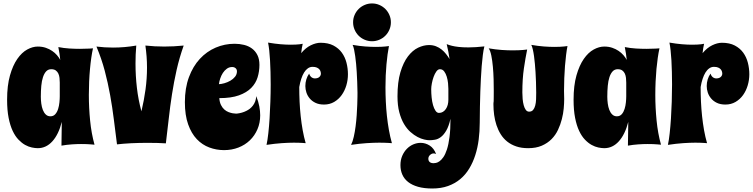

<svg xmlns="http://www.w3.org/2000/svg" viewBox="-20 -829 4351 1109"><path d="M525.9 6.8Q516.6 5.9 504.4 4.9Q494.1 3.9 479.7 3.4Q465.3 2.9 448.2 2.9Q423.8 2.9 394.8 4.9Q365.7 6.8 335 12.2L336.9 -125Q318.4 -52.2 282.5 -12.7Q246.6 26.9 198.2 26.9Q183.1 26.9 164.1 22.9Q145 19 125.2 8.1Q105.5 -2.9 86.7 -22.5Q67.9 -42 53.2 -73Q38.6 -104 29.8 -148.2Q21 -192.4 21 -252.9Q21 -335 37.6 -393.3Q54.2 -451.7 80.1 -488.8Q106 -525.9 137.2 -543Q168.5 -560.1 198.2 -560.1Q223.6 -560.1 244.4 -553Q265.1 -545.9 281.2 -534.9Q297.4 -523.9 309.1 -510.3Q320.8 -496.6 328.1 -482.9Q326.7 -499.5 323.7 -518.3Q320.8 -537.1 316.9 -557.1Q348.6 -550.8 381.3 -548.8Q414.1 -546.9 441.9 -546.9Q475.1 -546.9 495.6 -548.3Q507.3 -548.8 517.1 -549.8Q511.7 -525.4 507.3 -495.1Q502.9 -464.8 499.8 -430.4Q496.6 -396 494.9 -358.2Q493.2 -320.3 493.2 -280.8Q493.2 -207 500.5 -132.8Q507.8 -58.6 525.9 6.8ZM325.2 -272.9V-352.1Q325.2 -365.2 323.7 -378.9Q322.3 -392.6 317.1 -403.8Q312 -415 302.2 -422.1Q292.5 -429.2 275.9 -429.2Q258.3 -429.2 246.8 -417Q235.4 -404.8 228.3 -383.5Q221.2 -362.3 218.5 -333.3Q215.8 -304.2 215.8 -270Q215.8 -250.5 218.5 -230.5Q221.2 -210.4 227.5 -194.1Q233.9 -177.7 244.6 -167.5Q255.4 -157.2 271 -157.2Q288.6 -157.2 299.3 -169.4Q310.1 -181.6 315.7 -199.7Q321.3 -217.8 323.2 -237.5Q325.2 -257.3 325.2 -272.9Z M1041 -565.9Q1016.1 -495.6 1000.2 -425.3Q984.4 -355 973.4 -284.2Q962.4 -213.4 954.6 -142.6Q946.8 -71.8 938 -1Q916.5 -2.4 889.9 -3.2Q863.3 -3.9 834 -3.9Q810.1 -3.9 785.4 -3.4Q760.7 -2.9 737.3 -1.7Q713.9 -0.5 693.1 1.2Q672.4 2.9 655.8 4.9Q646.5 -66.9 637.7 -137.9Q628.9 -209 616.2 -279.5Q603.5 -350.1 585 -420.2Q566.4 -490.2 537.1 -560.1Q584.5 -554.2 632.8 -554.2Q700.2 -554.2 767.1 -565.9Q764.6 -539.6 763.7 -513.7Q762.7 -487.8 762.7 -461.9Q762.7 -390.6 770.8 -321.5Q778.8 -252.4 796.9 -186Q812 -249.5 820.6 -312.5Q829.1 -375.5 829.1 -439Q829.1 -471.2 826.7 -502.7Q824.2 -534.2 819.8 -565.9Q874 -560.1 928.7 -560.1Q983.9 -560.1 1041 -565.9Z M1478.5 -454.1Q1478.5 -417.5 1468 -382.8Q1457.5 -348.1 1431.2 -321.3Q1404.8 -294.4 1360.1 -278.3Q1315.4 -262.2 1246.6 -262.2Q1248.5 -238.3 1256.6 -222.2Q1264.6 -206.1 1275.9 -196.3Q1287.1 -186.5 1299.8 -181.6Q1312.5 -176.8 1323.2 -174.8Q1334 -172.9 1341.3 -172.9Q1348.6 -172.9 1348.6 -172.9Q1378.9 -176.3 1402.8 -188.5Q1413.1 -193.4 1422.9 -200.9Q1432.6 -208.5 1440.7 -219Q1448.7 -229.5 1453.9 -242.9Q1459 -256.3 1460 -273.9Q1472.7 -242.2 1477.8 -214.6Q1482.9 -187 1482.9 -163.1Q1482.9 -119.1 1467 -82.3Q1451.2 -45.4 1423.3 -18.6Q1395.5 8.3 1357.2 23.2Q1318.8 38.1 1273.9 38.1Q1230 38.1 1189.2 22.9Q1148.4 7.8 1116.9 -25.1Q1085.4 -58.1 1066.7 -110.8Q1047.9 -163.6 1047.9 -238.8Q1047.9 -320.3 1071.3 -383.3Q1094.7 -446.3 1134.3 -489Q1173.8 -531.7 1225.8 -554Q1277.8 -576.2 1335 -576.2Q1363.3 -576.2 1389.4 -569.8Q1415.5 -563.5 1435.3 -548.8Q1455.1 -534.2 1466.8 -511Q1478.5 -487.8 1478.5 -454.1ZM1244.6 -342.8Q1258.3 -343.3 1276.4 -348.4Q1294.4 -353.5 1310.5 -362.8Q1326.7 -372.1 1337.6 -385.7Q1348.6 -399.4 1348.6 -417Q1348.6 -428.2 1340.8 -435.1Q1333 -441.9 1320.8 -441.9Q1303.7 -441.9 1290.3 -432.1Q1276.9 -422.4 1267.3 -407.7Q1257.8 -393.1 1252 -375.5Q1246.1 -357.9 1244.6 -342.8Z M1785.6 -442.9Q1770.5 -442.9 1758.3 -434.3Q1746.1 -425.8 1736.6 -410.4Q1727.1 -395 1720 -373.5Q1712.9 -352.1 1708.5 -326.2Q1708.5 -284.7 1710.4 -242.2Q1712.4 -199.7 1716.8 -158.2Q1721.2 -116.7 1728.3 -77.1Q1735.4 -37.6 1745.6 -2Q1737.8 -2.4 1727.5 -3.4Q1718.8 -3.9 1706.3 -4.4Q1693.8 -4.9 1677.7 -4.9Q1647.5 -4.9 1607.7 -2.2Q1567.9 0.5 1519.5 7.8Q1525.4 -19.5 1529.8 -59.1Q1534.2 -98.6 1537.1 -145Q1540 -191.4 1541.7 -241.9Q1543.5 -292.5 1543.5 -341.8Q1543.5 -378.4 1542.5 -413.6Q1541.5 -448.7 1539.8 -480Q1538.1 -511.2 1535.2 -537.6Q1532.2 -564 1528.3 -583Q1567.9 -576.2 1600.3 -573.5Q1632.8 -570.8 1658.7 -570.8Q1675.3 -570.8 1688 -571.5Q1700.7 -572.3 1710 -573.2Q1720.2 -574.7 1728.5 -576.2Q1722.7 -551.8 1719.7 -522Q1745.1 -552.7 1775.1 -567.4Q1805.2 -582 1831.5 -582Q1875.5 -582 1905.8 -566.2Q1936 -550.3 1954.6 -524.7Q1973.1 -499 1981.4 -466.3Q1989.7 -433.6 1989.7 -399.9Q1989.7 -367.2 1980.5 -335.9Q1971.2 -304.7 1953.6 -280Q1936 -255.4 1910.2 -240.2Q1884.3 -225.1 1851.6 -225.1Q1822.8 -225.1 1802.5 -234.9Q1782.2 -244.6 1769 -260.3Q1755.9 -275.9 1749.8 -294.7Q1743.7 -313.5 1743.7 -332Q1743.7 -351.6 1749.3 -370.1Q1754.9 -388.7 1765.6 -403.8Q1769 -393.1 1774.2 -387.5Q1779.3 -381.8 1784.7 -379.4Q1790.5 -376.5 1797.4 -376Q1815.4 -376 1824.5 -384.3Q1833.5 -392.6 1833.5 -403.8Q1833.5 -409.2 1831.5 -416Q1829.6 -422.9 1824.5 -428.7Q1819.3 -434.6 1810.1 -438.7Q1800.8 -442.9 1785.6 -442.9Z M2243.7 -2Q2235.4 -2.4 2224.1 -3.4Q2214.4 -3.9 2201.2 -4.4Q2188 -4.9 2170.9 -4.9Q2139.2 -4.9 2097.7 -2.2Q2056.2 0.5 2007.8 7.8Q2017.1 -10.7 2023.4 -38.8Q2029.8 -66.9 2033.9 -98.9Q2038.1 -130.9 2040.3 -163.6Q2042.5 -196.3 2043.5 -223.6Q2044.4 -251 2044.7 -270Q2044.9 -289.1 2044.9 -293.9Q2043.9 -357.4 2040.5 -412.6Q2039.1 -436 2036.9 -460Q2034.7 -483.9 2031.7 -505.1Q2028.8 -526.4 2025.1 -543.2Q2021.5 -560.1 2016.6 -569.8Q2056.2 -563 2089.8 -560.5Q2123.5 -558.1 2150.9 -558.1Q2168.5 -558.1 2182.4 -558.8Q2196.3 -559.6 2206.1 -560.5Q2217.8 -561.5 2226.6 -563Q2217.8 -519 2212.2 -457Q2206.5 -395 2206.5 -324.2Q2206.5 -283.7 2208.5 -242.2Q2210.4 -200.7 2214.8 -159.4Q2219.2 -118.2 2226.3 -78.4Q2233.4 -38.6 2243.7 -2ZM2019.5 -700.2Q2019.5 -722.7 2028.1 -742.4Q2036.6 -762.2 2051.5 -777.1Q2066.4 -792 2086.4 -800.5Q2106.4 -809.1 2128.9 -809.1Q2151.4 -809.1 2171.1 -800.5Q2190.9 -792 2205.8 -777.1Q2220.7 -762.2 2229.2 -742.4Q2237.8 -722.7 2237.8 -700.2Q2237.8 -677.7 2229.2 -657.7Q2220.7 -637.7 2205.8 -622.8Q2190.9 -607.9 2171.1 -599.4Q2151.4 -590.8 2128.9 -590.8Q2106.4 -590.8 2086.4 -599.4Q2066.4 -607.9 2051.5 -622.8Q2036.6 -637.7 2028.1 -657.7Q2019.5 -677.7 2019.5 -700.2Z M2777.8 -561Q2772.5 -540.5 2768.8 -511Q2765.1 -481.4 2762.2 -446.5Q2759.3 -411.6 2757.6 -374Q2755.9 -336.4 2754.4 -300.3Q2751.5 -215.3 2751 -120.1Q2751 -70.3 2744.9 -22.7Q2738.8 24.9 2725.3 66.9Q2711.9 108.9 2690.4 144.5Q2668.9 180.2 2638.4 205.6Q2607.9 231 2567.9 245.4Q2527.8 259.8 2477.1 259.8Q2429.7 259.8 2395 250Q2360.4 240.2 2337.6 222.4Q2314.9 204.6 2304 179.9Q2293 155.3 2293 125Q2293 95.2 2303.2 71.3Q2313.5 47.4 2330.1 30.5Q2346.7 13.7 2367.4 4.9Q2388.2 -3.9 2409.7 -3.9Q2437.5 -3.9 2461.9 11.7Q2486.3 27.3 2499 61Q2493.2 57.1 2484.9 57.1Q2473.6 57.1 2463.9 66.2Q2454.1 75.2 2454.1 87.9Q2454.1 95.2 2456.8 100.3Q2459.5 105.5 2463.9 108.4Q2468.3 111.3 2473.4 112.5Q2478.5 113.8 2482.9 113.8Q2488.3 113.8 2497.8 112.1Q2507.3 110.4 2518.6 102.5Q2529.8 94.7 2541 78.6Q2552.2 62.5 2561.5 34.2Q2570.8 5.9 2576.4 -37.6Q2582 -81.1 2582 -143.1Q2572.3 -99.6 2557.6 -74.7Q2543 -49.8 2526.4 -37.4Q2509.8 -24.9 2492.4 -22Q2475.1 -19 2460 -19Q2448.2 -19 2430.2 -23.2Q2412.1 -27.3 2391.8 -37.8Q2371.6 -48.3 2350.8 -66.7Q2330.1 -85 2313.5 -113Q2296.9 -141.1 2286.4 -180.4Q2275.9 -219.7 2275.9 -272.9Q2275.9 -355 2292.7 -411.6Q2309.6 -468.3 2336.2 -503.2Q2362.8 -538.1 2395 -553.5Q2427.2 -568.8 2458 -568.8Q2480 -568.8 2498 -561.8Q2516.1 -554.7 2530.8 -543Q2545.4 -531.2 2556.6 -516.8Q2567.9 -502.4 2576.7 -487.8Q2573.7 -509.3 2569.6 -530.8Q2565.4 -552.2 2560.1 -574.2Q2572.3 -568.8 2590.3 -564.5Q2606 -560.5 2629.4 -557.9Q2652.8 -555.2 2686 -555.2Q2725.1 -555.2 2777.8 -561ZM2569.8 -315.9Q2569.8 -329.6 2567.9 -348.9Q2565.9 -368.2 2560.5 -386Q2555.2 -403.8 2545.7 -416.5Q2536.1 -429.2 2521 -429.2Q2509.8 -429.2 2500.5 -416.3Q2491.2 -403.3 2484.6 -385Q2478 -366.7 2474.4 -347.2Q2470.7 -327.6 2470.7 -314Q2470.7 -290.5 2473.1 -266.1Q2475.6 -241.7 2481.2 -221.9Q2486.8 -202.1 2495.4 -189.5Q2503.9 -176.8 2515.6 -176.8Q2528.3 -176.8 2538.3 -182.9Q2548.3 -189 2555.4 -199.5Q2562.5 -210 2566.2 -223.6Q2569.8 -237.3 2569.8 -252.9Z M3257.8 -563Q3253.4 -541 3249.8 -511.7Q3246.1 -482.4 3243.4 -448.5Q3240.7 -414.6 3239.3 -377.7Q3237.8 -340.8 3237.8 -304.2Q3237.8 -292 3238.3 -280Q3238.8 -268.1 3238.8 -256.8Q3238.8 -232.9 3236.1 -202.6Q3233.4 -172.4 3225.3 -140.9Q3217.3 -109.4 3203.1 -79.1Q3189 -48.8 3165.8 -25.4Q3142.6 -2 3109.4 12.5Q3076.2 26.9 3030.8 26.9Q2991.7 26.9 2961.7 16.6Q2931.6 6.3 2909.4 -11.5Q2887.2 -29.3 2872.1 -53.7Q2856.9 -78.1 2847.7 -106.2Q2838.4 -134.3 2834.2 -165Q2830.1 -195.8 2830.1 -226.1Q2830.1 -233.4 2830.3 -235.1Q2830.6 -236.8 2830.6 -237.3Q2830.6 -237.8 2831.1 -239Q2831.5 -240.2 2831.5 -246.6Q2831.5 -252.9 2831.8 -266.6Q2832 -280.3 2832 -305.2Q2832 -334.5 2831.1 -371.3Q2830.1 -408.2 2826.9 -443.6Q2823.7 -479 2817.9 -507.8Q2812 -536.6 2802.7 -549.8Q2842.3 -543 2877.2 -540.5Q2912.1 -538.1 2940.9 -538.1Q2960 -538.1 2975.3 -538.8Q2990.7 -539.6 3002 -540.5Q3014.6 -541.5 3024.9 -543Q3015.1 -495.1 3006.1 -434.3Q2997.1 -373.5 2997.1 -294.9Q2997.1 -276.9 2998.8 -257.3Q3000.5 -237.8 3004.9 -221.4Q3009.3 -205.1 3016.8 -194.6Q3024.4 -184.1 3036.1 -184.1Q3050.8 -184.1 3059.1 -193.8Q3067.4 -203.6 3071.5 -219.5Q3075.7 -235.4 3076.4 -254.9Q3077.1 -274.4 3077.1 -293.9Q3076.7 -357.4 3073.2 -412.6Q3071.8 -436 3069.6 -460Q3067.4 -483.9 3064.5 -505.1Q3061.5 -526.4 3057.6 -543.2Q3053.7 -560.1 3048.8 -569.8Q3088.4 -563 3122.1 -560.5Q3155.8 -558.1 3182.1 -558.1Q3199.7 -558.1 3213.6 -558.8Q3227.5 -559.6 3237.3 -560.5Q3249 -561.5 3257.8 -563Z M3797.9 6.8Q3788.6 5.9 3776.4 4.9Q3766.1 3.9 3751.7 3.4Q3737.3 2.9 3720.2 2.9Q3695.8 2.9 3666.7 4.9Q3637.7 6.8 3606.9 12.2L3608.9 -125Q3590.3 -52.2 3554.4 -12.7Q3518.6 26.9 3470.2 26.9Q3455.1 26.9 3436 22.9Q3417 19 3397.2 8.1Q3377.4 -2.9 3358.6 -22.5Q3339.8 -42 3325.2 -73Q3310.5 -104 3301.8 -148.2Q3293 -192.4 3293 -252.9Q3293 -335 3309.6 -393.3Q3326.2 -451.7 3352.1 -488.8Q3377.9 -525.9 3409.2 -543Q3440.4 -560.1 3470.2 -560.1Q3495.6 -560.1 3516.4 -553Q3537.1 -545.9 3553.2 -534.9Q3569.3 -523.9 3581.1 -510.3Q3592.8 -496.6 3600.1 -482.9Q3598.6 -499.5 3595.7 -518.3Q3592.8 -537.1 3588.9 -557.1Q3620.6 -550.8 3653.3 -548.8Q3686 -546.9 3713.9 -546.9Q3747.1 -546.9 3767.6 -548.3Q3779.3 -548.8 3789.1 -549.8Q3783.7 -525.4 3779.3 -495.1Q3774.9 -464.8 3771.7 -430.4Q3768.6 -396 3766.8 -358.2Q3765.1 -320.3 3765.1 -280.8Q3765.1 -207 3772.5 -132.8Q3779.8 -58.6 3797.9 6.8ZM3597.2 -272.9V-352.1Q3597.2 -365.2 3595.7 -378.9Q3594.2 -392.6 3589.1 -403.8Q3584 -415 3574.2 -422.1Q3564.5 -429.2 3547.9 -429.2Q3530.3 -429.2 3518.8 -417Q3507.3 -404.8 3500.2 -383.5Q3493.2 -362.3 3490.5 -333.3Q3487.8 -304.2 3487.8 -270Q3487.8 -250.5 3490.5 -230.5Q3493.2 -210.4 3499.5 -194.1Q3505.9 -177.7 3516.6 -167.5Q3527.3 -157.2 3543 -157.2Q3560.5 -157.2 3571.3 -169.4Q3582 -181.6 3587.6 -199.7Q3593.3 -217.8 3595.2 -237.5Q3597.2 -257.3 3597.2 -272.9Z M4104 -442.9Q4088.9 -442.9 4076.7 -434.3Q4064.5 -425.8 4054.9 -410.4Q4045.4 -395 4038.3 -373.5Q4031.2 -352.1 4026.9 -326.2Q4026.9 -284.7 4028.8 -242.2Q4030.8 -199.7 4035.2 -158.2Q4039.6 -116.7 4046.6 -77.1Q4053.7 -37.6 4064 -2Q4056.2 -2.4 4045.9 -3.4Q4037.1 -3.9 4024.7 -4.4Q4012.2 -4.9 3996.1 -4.9Q3965.8 -4.9 3926 -2.2Q3886.2 0.5 3837.9 7.8Q3843.8 -19.5 3848.1 -59.1Q3852.5 -98.6 3855.5 -145Q3858.4 -191.4 3860.1 -241.9Q3861.8 -292.5 3861.8 -341.8Q3861.8 -378.4 3860.8 -413.6Q3859.9 -448.7 3858.2 -480Q3856.4 -511.2 3853.5 -537.6Q3850.6 -564 3846.7 -583Q3886.2 -576.2 3918.7 -573.5Q3951.2 -570.8 3977.1 -570.8Q3993.7 -570.8 4006.3 -571.5Q4019 -572.3 4028.3 -573.2Q4038.6 -574.7 4046.9 -576.2Q4041 -551.8 4038.1 -522Q4063.5 -552.7 4093.5 -567.4Q4123.5 -582 4149.9 -582Q4193.8 -582 4224.1 -566.2Q4254.4 -550.3 4272.9 -524.7Q4291.5 -499 4299.8 -466.3Q4308.1 -433.6 4308.1 -399.9Q4308.1 -367.2 4298.8 -335.9Q4289.6 -304.7 4272 -280Q4254.4 -255.4 4228.5 -240.2Q4202.6 -225.1 4169.9 -225.1Q4141.1 -225.1 4120.8 -234.9Q4100.6 -244.6 4087.4 -260.3Q4074.2 -275.9 4068.1 -294.7Q4062 -313.5 4062 -332Q4062 -351.6 4067.6 -370.1Q4073.2 -388.7 4084 -403.8Q4087.4 -393.1 4092.5 -387.5Q4097.7 -381.8 4103 -379.4Q4108.9 -376.5 4115.7 -376Q4133.8 -376 4142.8 -384.3Q4151.9 -392.6 4151.9 -403.8Q4151.9 -409.2 4149.9 -416Q4147.9 -422.9 4142.8 -428.7Q4137.7 -434.6 4128.4 -438.7Q4119.1 -442.9 4104 -442.9Z"/></svg>

Font: Spicy Rice
Style: Regular
Weight: 400
Version: Version 1.000